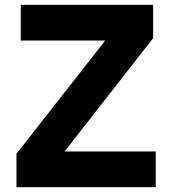

<svg xmlns="http://www.w3.org/2000/svg" viewBox="-20 -785 720 805"><path d="M49 -140 421 -615H67V-765H622V-625L251 -150H633V0H49Z"/></svg>

Font: Application
Style: Bold
Weight: 700
Designer: Wei Huang
Foundry: Wei Huang
Version: Version 0.012